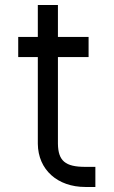

<svg xmlns="http://www.w3.org/2000/svg" viewBox="-20 -724 452 764"><path d="M210.5 -497H292.5H332.5V-577H292.5H210.5V-664V-704H130.5V-664V-577H92.5H52.5V-497H92.5H130.5V-152C131.5 -48 209.5 20 319.5 20H359.5V-60H319.5C239.5 -60 211.5 -84 210.5 -152Z"/></svg>

Font: Nordica Advanced
Style: Regular
Weight: 300
Version: Version 1.07